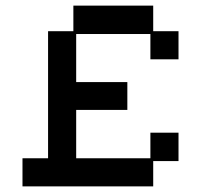

<svg xmlns="http://www.w3.org/2000/svg" viewBox="-20 -651 716 683"><path d="M60 12V-88H151V-540H241V-631H525V-540H615V-440H515V-530H251V-359H433V-260H251V-88H515V-179H615V-78H525V12Z"/></svg>

Font: Pixelify Sans
Style: Regular
Weight: 400
Designer: Stefie Justprince
Foundry: Typecalism Foundryline
Version: Version 1.000;February 13, 2025;FontCreator 15.0.0.3015 64-b